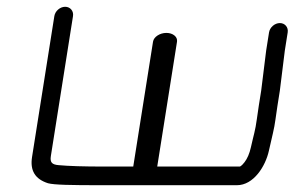

<svg xmlns="http://www.w3.org/2000/svg" viewBox="-20 -554 868 566"><path d="M773.1 -458.5 764.6 -404.7 750 -287.1 743 -243.1C740.7 -228.6 738.7 -214.9 737 -201.9C732.6 -168.8 727.7 -156.3 719.6 -119.7C715.4 -100.8 708.9 -86.3 700.9 -75.9C691.6 -63.8 687 -63 687 -63H443.5L501.8 -431.1C504.1 -445.3 489.9 -457 470.5 -457C451.2 -457 433.3 -445.3 431.1 -431.1L372.8 -63H287.2C226.7 -63 181.8 -64.4 152.2 -67.2C133.5 -68.9 126.9 -75.1 129.9 -93.8L195.2 -506.5C197.6 -521.5 187.1 -534 172.1 -534C157 -534 142.6 -521.5 140.2 -506.5L74.5 -91.3C68.2 -51.5 83 -26.1 121.6 -13.8C139.7 -9 187.4 -8 278.5 -8H678.3C727.6 -8 762.6 -63.7 772.7 -109.7C777.8 -132.6 781.7 -150 784.6 -161.5C791 -187.7 793.5 -214.8 797.8 -241.5L804.9 -286.3L819.6 -404.7L828.1 -458.5C830.5 -473.5 820 -486 805 -486C790 -486 775.5 -473.5 773.1 -458.5Z"/></svg>

Font: MewTooHand
Style: BdWideIta
Weight: 400
Designer: Mew Too, Robert Jablonski
Version: Version 0.77